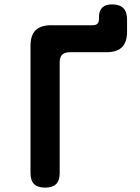

<svg xmlns="http://www.w3.org/2000/svg" viewBox="-20 -845 640 875"><path d="M186 10Q152 10 135.5 -6Q119 -22 119 -56V-636Q119 -684 142 -707Q165 -730 214 -730H403Q417 -730 424 -737Q431 -744 431 -758V-767Q431 -796 446 -810.5Q461 -825 490 -825Q525 -825 542 -808Q559 -791 559 -756V-701Q559 -653 536 -630Q513 -607 464 -607H299Q275 -607 263.5 -596Q252 -585 252 -560V-56Q252 -22 235.5 -6Q219 10 186 10Z"/></svg>

Font: Maple Mono NL
Style: Bold
Weight: 700
Monospace: yes
Designer: subframe7536
Version: Version 7.000